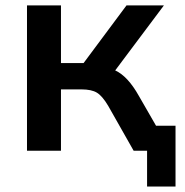

<svg xmlns="http://www.w3.org/2000/svg" viewBox="-20 -559 687 712"><path d="M80.1 0V-539.1H206.1V-325.2H290L449.2 -539.1H587.9L407.2 -297.9Q454.1 -276.4 495.1 -203.1L558.6 -92.8H630.9V132.8H525.4V0H475.6L380.9 -167Q359.4 -203.1 339.4 -215.3Q319.3 -227.5 282.2 -227.5H206.1V0Z"/></svg>

Font: Min Sans SemiBold
Style: Regular
Weight: 600
Designer: Jinseong-Kim, NotoSansCJK, Nunito
Foundry: Jinseong-Kim
Version: Version 1.400;Glyphs 3.1.2 (3151)